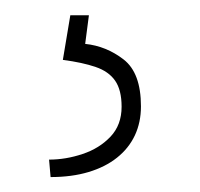

<svg xmlns="http://www.w3.org/2000/svg" viewBox="-20 -20 262 252"><path d="M72.3 0H96.7L91.8 37.6Q119.6 40.5 142.3 58.1Q165 75.7 165 119.6Q165 140.6 157 157.7Q148.9 174.8 133.5 187Q118.2 199.2 96.2 205.8Q74.2 212.4 46.4 212.4L44.4 189.5Q66.4 189.5 88.4 182.1Q110.4 174.8 125 159.4Q139.6 144 139.6 120.1Q139.6 98.1 131.1 85.9Q122.6 73.7 105.5 67.9Q88.4 62 62.5 58.6Z"/></svg>

Font: Roboto Condensed Thin
Style: Regular
Weight: 250
Width: 3
Designer: Christian Robertson
Foundry: Google
Version: Version 3.009; 2024